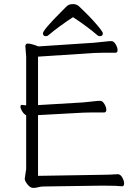

<svg xmlns="http://www.w3.org/2000/svg" viewBox="-20 -911 678 939"><path d="M195 1Q179 1 167.5 4.5Q156 8 142 8Q128 8 114.5 -9Q101 -26 101 -37L108 -84V-347Q97 -353 88.5 -366.5Q80 -380 80 -389Q80 -398 87 -398H89Q99 -396 108 -396V-634L104 -684Q104 -698 116 -698Q132 -698 168 -684L440 -702Q463 -704 488.5 -707Q514 -710 525 -710Q536 -710 545.5 -694.5Q555 -679 555 -666Q555 -653 544 -653Q508 -653 481.5 -653Q455 -653 441 -652L166 -634V-397L385 -410Q408 -412 433.5 -415Q459 -418 470 -418Q481 -418 490.5 -402.5Q500 -387 500 -374Q500 -361 489 -361Q452 -361 426 -361Q400 -361 386 -360L166 -348V-51L472 -56Q510 -56 555 -59H556Q569 -59 578 -43Q587 -27 587 -13.5Q587 0 577 0H576Q552 -3 489 -3H473ZM205 -734Q190 -734 190 -748Q190 -764 279 -853L307 -881Q318 -891 336.5 -891Q355 -891 366.5 -880Q378 -869 397 -850.5Q416 -832 436 -810Q483 -758 483 -748Q483 -734 468 -734Q461 -734 456 -739Q406 -782 337 -827Q267 -781 217 -739Q212 -734 205 -734Z"/></svg>

Font: LXGW WenKai TC Light
Style: Regular
Weight: 300
Designer: LXGW / Fontworks Inc.
Foundry: LXGW / Fontworks Inc.
Version: Version 1.330